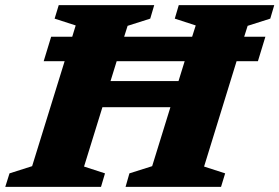

<svg xmlns="http://www.w3.org/2000/svg" viewBox="-46 -727 1086 747"><path d="M124 -489 153 -584H235L248.5 -628L166.5 -654.5L182.5 -707H554L538.5 -654.5L450.5 -626.5L437 -584H701.5L715.5 -628L634 -654.5L649.5 -707H1021L1005.5 -654.5L917.5 -626.5L904 -584H986.5L957.5 -489H874.5L748 -79L830 -52.5L814 0H442.5L457.5 -52.5L546 -80.5L617 -310H352.5L281 -79L362.5 -52.5L347 0H-25.5L-9 -52.5L79 -80.5L205.5 -489ZM384 -411.5H648.5L672.5 -489H408Z"/></svg>

Font: Newsreader Caption
Style: Bold Italic
Weight: 700
Italic angle: -17°
Designer: Hugues Gentile
Foundry: Production Type
Version: Version 1.001